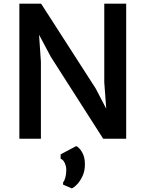

<svg xmlns="http://www.w3.org/2000/svg" viewBox="-20 -763 800 1056"><path d="M86.5 0V-743H206L506.5 -276L604.5 -88H570L553.5 -310V-743H674V0H547.5L259.5 -450.5L146 -663.5H188.5L205 -423V0ZM375 273 327 252.5V240Q334.5 231.5 339.5 213.2Q344.5 195 344.5 170.5Q344.5 151.5 335.8 132.8Q327 114 313.5 110.5V86L399 40.5Q415.5 47.5 431.2 73.8Q447 100 447 141Q447 176.5 434.5 204Q422 231.5 405.2 249.5Q388.5 267.5 375 273Z"/></svg>

Font: Merriweather Sans Medium
Style: Regular
Weight: 500
Designer: Eben Sorkin
Foundry: Eben Sorkin
Version: Version 2.001